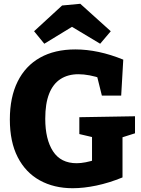

<svg xmlns="http://www.w3.org/2000/svg" viewBox="-20 -981 746 1014"><path d="M364 13Q265 13 190 -28.5Q115 -70 73.5 -151Q32 -232 32 -350Q32 -467 73 -550Q114 -633 191.5 -676.5Q269 -720 378 -720Q438 -720 501.5 -706.5Q565 -693 631 -666L620 -476H518L490 -589L517 -566Q485 -577 453.5 -583Q422 -589 394 -589Q339 -589 299.5 -563.5Q260 -538 239.5 -486Q219 -434 219 -354Q219 -245 260 -182Q301 -119 385 -119Q407 -119 432.5 -124Q458 -129 486 -138L466 -103V-280L493 -251L399 -273V-362L693 -367V-277L611 -251L627 -280V-44Q556 -15 489 -1Q422 13 364 13ZM214 -750 160 -816 308 -952 404 -961 565 -816 509 -750 299 -876 417 -874Z"/></svg>

Font: Bitter Thin ExtraBold
Style: Regular
Weight: 800
Version: Version 3.020